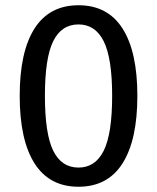

<svg xmlns="http://www.w3.org/2000/svg" viewBox="-20 -699 598 731"><path d="M503 -334Q503 -166 446.5 -77Q390 12 279 12Q168 12 111.5 -77Q55 -166 55 -334Q55 -502 111.5 -590.5Q168 -679 279 -679Q390 -679 446.5 -590.5Q503 -502 503 -334ZM151 -334Q151 -190 182.5 -125.5Q214 -61 279 -61Q343 -61 375 -125.5Q407 -190 407 -334Q407 -477 375 -541.5Q343 -606 279 -606Q214 -606 182.5 -542Q151 -478 151 -334Z"/></svg>

Font: FiraGO
Style: Regular
Weight: 400
Designer: bBox Type
Foundry: bBox Type GmbH
Version: Version 1.001;April 20, 2020;FontCreator 12.0.0.2555 64-bit